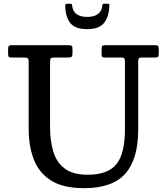

<svg xmlns="http://www.w3.org/2000/svg" viewBox="-20 -992 894 1028"><path d="M627 -684H541Q530.5 -684 527.2 -687.5Q524 -691 524 -702V-728Q524 -742 528 -746Q532 -750 545 -750H808Q821 -750 825.5 -746.8Q830 -743.5 830 -729.5V-703.5Q830 -690 825.5 -687Q821 -684 808 -684H743.5Q728.5 -684 724.2 -680.5Q720 -677 720 -663V-300Q720 -139 650.5 -61.8Q581 15.5 430.5 15.5Q318 15.5 253.2 -25.5Q188.5 -66.5 161 -138.2Q133.5 -210 133.5 -301.5V-662.5Q133.5 -677.5 127.5 -680.8Q121.5 -684 108 -684H42Q29 -684 26.2 -688.2Q23.5 -692.5 23.5 -706V-730.5Q23.5 -743.5 28.2 -746.8Q33 -750 45 -750H345Q357.5 -750 362.8 -747Q368 -744 368 -730.5V-706.5Q368 -691.5 363.2 -687.8Q358.5 -684 344 -684H273.5Q256.5 -684 252.2 -680.2Q248 -676.5 248 -660V-313Q248 -237.5 265.5 -179.8Q283 -122 327 -89.2Q371 -56.5 449.5 -56.5Q557.5 -56.5 603.2 -112.8Q649 -169 649 -300V-661Q649 -676 645.2 -680Q641.5 -684 627 -684ZM446.5 -836Q380.5 -836 355.2 -870.2Q330 -904.5 329 -962.5Q329 -972 340.5 -972H357Q365.5 -972 366 -964Q371.5 -901.5 446.5 -901.5Q518.5 -901.5 527.5 -957.5Q529 -964.5 529 -968.2Q529 -972 538 -972H555.5Q563.5 -972 564.8 -969.8Q566 -967.5 565.5 -960Q563.5 -903.5 537.5 -869.8Q511.5 -836 446.5 -836Z"/></svg>

Font: Besley* Medium
Style: Regular
Weight: 500
Designer: Owen Earl
Foundry: indestructible type*
Version: Version 3.000; ttfautohint (v1.8.3)